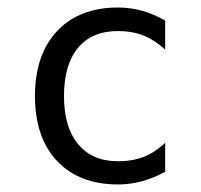

<svg xmlns="http://www.w3.org/2000/svg" viewBox="-20 -485 540 517"><path d="M424.8 -22.5Q394.5 -5.9 362.8 2.9Q331.1 11.7 297.9 11.7Q193.4 11.7 133.8 -51.3Q74.2 -114.3 74.2 -226.6Q74.2 -337.9 133.8 -401.4Q193.4 -464.8 297.9 -464.8Q331.1 -464.8 362.3 -456.1Q393.6 -447.3 424.8 -429.7V-351.6Q395.5 -377.9 365.7 -389.6Q335.9 -401.4 297.9 -401.4Q227.5 -401.4 189.9 -356Q152.3 -310.5 152.3 -226.6Q152.3 -142.6 190.4 -96.7Q228.5 -50.8 297.9 -50.8Q336.9 -50.8 367.7 -63Q398.4 -75.2 424.8 -100.6Z"/></svg>

Font: BabelStone Mayan Numerals
Style: Regular
Weight: 400
Designer: Andrew West
Foundry: BabelStone
Version: Version 11.000 June 09, 2018